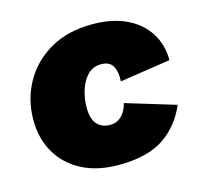

<svg xmlns="http://www.w3.org/2000/svg" viewBox="-82 -599 734 699"><g transform="rotate(-15 285.0 -250.0)"><path d="M284 10Q204 10 146 -20Q88 -50 56.5 -104Q25 -158 25 -228Q25 -304 60 -368Q95 -432 161.5 -471Q228 -510 322 -510Q396 -510 449 -485Q502 -460 531 -415Q560 -370 560 -311L369 -282Q372 -316 360 -338.5Q348 -361 315 -361Q284 -361 264 -340Q244 -319 234 -287Q224 -255 224 -223Q224 -179 242 -159Q260 -139 291 -139Q317 -139 335 -157Q353 -175 359 -203L547 -146Q515 -72 453.5 -31Q392 10 284 10Z"/></g></svg>

Font: Prodigy Sans ExtraBold
Style: Italic
Weight: 800
Italic angle: -13°
Designer: Wei Huang
Foundry: Wei Huang
Version: Version 1.003; ttfautohint (v1.8.3)